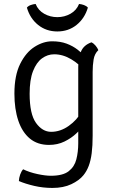

<svg xmlns="http://www.w3.org/2000/svg" viewBox="-20 -706 564 946"><path d="M464.5 -459Q446 -441.5 441.2 -412.8Q436.5 -384 436.5 -352V-38Q436.5 12.5 431.8 49Q427 85.5 417 111.8Q407 138 391 157.5Q370.5 183 331.5 201.5Q292.5 220 238 220Q192 220 148.2 209.8Q104.5 199.5 73 186Q73.5 171 79.2 154.5Q85 138 94 128Q124.5 143 164 151.5Q203.5 160 230.5 160Q289.5 160 318.2 137.8Q347 115.5 356.2 79Q365.5 42.5 365.5 0V-376Q365.5 -416 378.2 -449.8Q391 -483.5 430.5 -497.5Q442 -492 451.2 -480.8Q460.5 -469.5 464.5 -459ZM51 -244.5Q51 -334.5 79.5 -391.5Q108 -448.5 150.8 -475.5Q193.5 -502.5 237 -502.5Q277.5 -502.5 308.2 -491Q339 -479.5 362.5 -461.2Q386 -443 405 -422.5L397 -356Q372 -389.5 331 -414Q290 -438.5 247 -438.5Q214.5 -438.5 187 -418.5Q159.5 -398.5 142.8 -355.8Q126 -313 126 -244Q126 -144 157.5 -100.2Q189 -56.5 232 -56.5Q277.5 -56.5 318.8 -85.8Q360 -115 381.5 -155.5L393.5 -92Q381 -72.5 356.5 -49Q332 -25.5 297.8 -8.8Q263.5 8 221.5 8Q165 8 127.2 -23.2Q89.5 -54.5 70.2 -111.5Q51 -168.5 51 -244.5ZM413 -668.5Q397 -615 357 -583Q317 -551 262.5 -551Q208 -551 168 -583Q128 -615 112.5 -668.5Q119.5 -677 131.5 -681.2Q143.5 -685.5 155.5 -686.5Q168 -655 197.8 -638.2Q227.5 -621.5 262.5 -621.5Q297.5 -621.5 327.2 -638.2Q357 -655 369.5 -686.5Q381.5 -685.5 393.5 -681.2Q405.5 -677 413 -668.5Z"/></svg>

Font: Signika Light
Style: Regular
Weight: 300
Designer: Anna Giedry
Foundry: Anna Giedry
Version: Version 2.000